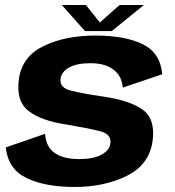

<svg xmlns="http://www.w3.org/2000/svg" viewBox="-20 -739 695 764"><path d="M276.5 5Q394.5 5 483.8 -38.8Q573 -82.5 587 -176.5Q599.5 -266 546.8 -303.2Q494 -340.5 385.5 -355.5Q307.5 -367 261.8 -378.5Q216 -390 221 -426Q225 -454 255.5 -470.8Q286 -487.5 340.5 -487.5Q398.5 -487.5 431.8 -461.8Q465 -436 468.5 -390.5L625.5 -443.5Q618.5 -528 548.5 -562.8Q478.5 -597.5 359 -597.5Q240 -597.5 154.2 -556.2Q68.5 -515 55.5 -426.5Q42.5 -336.5 94.2 -297Q146 -257.5 247.5 -243Q329.5 -229 377.2 -217.2Q425 -205.5 419 -167.5Q415 -140 383 -123Q351 -106 295 -106Q231.5 -106 197 -130.8Q162.5 -155.5 159.5 -206.5L3 -152.5Q12 -66 85.8 -30.5Q159.5 5 276.5 5ZM318 -615.5H425L552.5 -719H455.5L377.5 -649.5L322 -719H226Z"/></svg>

Font: Anybody UltraCondensed Thin
Style: Bold Italic
Weight: 700
Italic angle: -10°
Version: Version 1.111